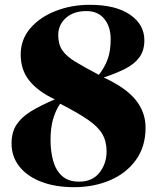

<svg xmlns="http://www.w3.org/2000/svg" viewBox="-20 -764 656 798"><path d="M28 -168Q28 -214 48.5 -245.5Q69 -277 109 -301.5Q149 -326 208 -351Q139 -383 102.5 -428Q66 -473 66 -537Q66 -600 106 -646.5Q146 -693 211.5 -718.5Q277 -744 353 -744Q461 -744 520.5 -703Q580 -662 580 -597Q580 -554 559.5 -526Q539 -498 501 -478.5Q463 -459 411 -442Q504 -399 544.5 -348Q585 -297 585 -234Q585 -154 544.5 -98.5Q504 -43 436.5 -14.5Q369 14 288 14Q210 14 151.5 -8.5Q93 -31 60.5 -72Q28 -113 28 -168ZM222 -618Q222 -580 239 -555Q256 -530 293 -507.5Q330 -485 391 -453Q415 -484 427.5 -518Q440 -552 440 -601Q440 -653 413.5 -685.5Q387 -718 339 -718Q286 -718 254 -689.5Q222 -661 222 -618ZM230 -333Q212 -307 201 -270Q190 -233 190 -182Q190 -135 201 -95.5Q212 -56 238 -32.5Q264 -9 309 -9Q364 -9 393.5 -46.5Q423 -84 423 -135Q423 -176 405.5 -206.5Q388 -237 346 -266Q304 -295 230 -333Z"/></svg>

Font: Literata 72pt ExtraBold
Style: Italic
Weight: 800
Italic angle: -2°
Designer: Latin by Veronika Burian and Jose Scaglione. Greek by Irene Vlachou. Cyrillic by Vera Evstafieva
Foundry: TypeTogether
Version: Version 3.002